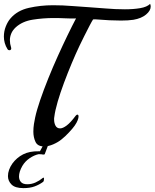

<svg xmlns="http://www.w3.org/2000/svg" viewBox="-20 -733 797 990"><path d="M101 237Q58 237 39.5 218.5Q21 200 21 175Q21 143 44 110Q66 80 99 63Q132 46 181 47H186L207 8Q209 5 219 5Q224 5 228 5.5Q232 6 231 8L211 61Q209 65 202 64Q200 63 193 62.5Q186 62 179 62Q156 67 132.5 83Q109 99 95 123Q78 153 78 177Q78 194 88 205.5Q98 217 121 217Q143 217 163 208Q183 199 200 185Q202 183 204 183Q207 183 207 189Q207 201 202 205Q183 219 159 228Q135 237 101 237ZM207 22Q174 22 163 -1.5Q152 -25 152 -54Q152 -74 155 -93.5Q158 -113 161 -126Q169 -164 187 -216.5Q205 -269 228.5 -327.5Q252 -386 278 -443.5Q304 -501 328.5 -551.5Q353 -602 372 -638Q349 -637 319 -638.5Q289 -640 257 -640Q202 -640 148.5 -631.5Q95 -623 61 -592Q45 -577 38 -560Q31 -543 31 -526Q31 -507 37 -489Q38 -487 38 -484Q38 -474 28 -474Q22 -474 19 -479Q9 -495 4.5 -511.5Q0 -528 0 -544Q0 -572 10 -597Q20 -622 34 -638Q69 -679 129 -692.5Q189 -706 254 -706Q304 -706 351.5 -702Q399 -698 436 -696Q471 -694 523 -689.5Q575 -685 624 -685Q668 -685 703 -691Q738 -697 754 -713Q757 -707 757 -699Q757 -678 733 -658Q709 -638 668 -631Q655 -629 638.5 -628Q622 -627 604 -627Q574 -627 544 -628.5Q514 -630 491 -632Q468 -634 460 -633Q454 -624 441.5 -600Q429 -576 415 -548Q401 -520 390 -497Q371 -457 350 -407Q329 -357 310 -306Q291 -255 277.5 -209Q264 -163 260 -130Q259 -127 259 -123.5Q259 -120 259 -117Q259 -98 266.5 -84.5Q274 -71 290 -71Q304 -71 324 -86Q344 -101 370 -136Q375 -142 379 -142Q385 -142 385 -132Q385 -125 380.5 -113Q376 -101 365 -85Q356 -72 336 -50.5Q316 -29 297 -14Q280 0 255 11Q230 22 207 22Z"/></svg>

Font: Playball
Style: Regular
Weight: 400
Designer: Robert E. Leuschke
Foundry: Robert E. Leuschke
Version: Version 1.010